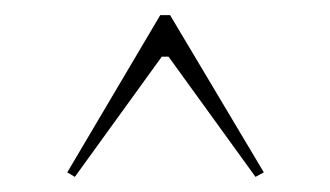

<svg xmlns="http://www.w3.org/2000/svg" viewBox="-20 -728 437 254"><path d="M329 -500 318 -494 203 -653H194L79 -494L69 -500L192 -708H205Z"/></svg>

Font: Kalnia Medium
Style: Regular
Weight: 500
Designer: Frida Medrano
Foundry: Frida Medrano
Version: Version 1.105